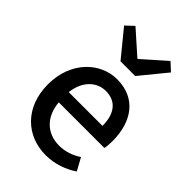

<svg xmlns="http://www.w3.org/2000/svg" viewBox="-249 -947 1062 1062"><g transform="rotate(45 282.5 -415.5)"><path d="M316 13C388 13 451 -11 502 -45L462 -118C422 -92 380 -77 331 -77C236 -77 170 -140 161 -245H518C521 -258 523 -281 523 -303C523 -459 445 -564 299 -564C170 -564 48 -453 48 -274C48 -93 167 13 316 13ZM160 -324C171 -421 232 -474 301 -474C381 -474 424 -419 424 -324ZM242 -647H357L483 -801L436 -844L301 -724H297L162 -844L116 -801Z"/></g></svg>

Font: Noto Sans CJK KR Medium
Style: Regular
Weight: 500
Designer: Ryoko NISHIZUKA (kana & ideographs); Paul D. Hunt (Latin, Greek & Cyrillic); Wenlong ZHANG (bopomofo); Sandoll Communica
Foundry: Adobe Systems Incorporated
Version: Version 1.004;PS 1.004;hotconv 1.0.82;makeotf.lib2.5.63406